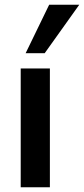

<svg xmlns="http://www.w3.org/2000/svg" viewBox="-20 -796 357 816"><path d="M68 -505H192V0H68ZM89 -570 189 -776H317L170 -570Z"/></svg>

Font: Muli
Style: Bold
Weight: 700
Designer: Vernon Adams
Foundry: Vernon Adams
Version: Version 2.001